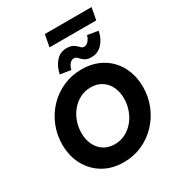

<svg xmlns="http://www.w3.org/2000/svg" viewBox="-247 -1231 1275 1388"><g transform="rotate(-30 390.0 -537.5)"><path d="M376 7.3Q279.3 7.3 206.3 -35.9Q133.3 -79.1 92.8 -154.5Q52.2 -230 52.2 -326.2Q52.2 -407.2 81.8 -480Q111.3 -552.7 164.3 -608.4Q217.3 -664.1 288.6 -696Q359.9 -728 443.8 -728Q518.1 -728 577.6 -703.1Q637.2 -678.2 679.4 -633.3Q721.7 -588.4 744.1 -528.1Q766.6 -467.8 766.6 -396.5Q766.6 -314 736.8 -241Q707 -168 653.8 -112.1Q600.6 -56.2 529.8 -24.4Q459 7.3 376 7.3ZM383.8 -138.2Q433.1 -138.2 473.9 -159.4Q514.6 -180.7 544.2 -216.6Q573.7 -252.4 589.8 -298.1Q606 -343.8 606 -392.6Q606 -447.3 585.7 -490Q565.4 -532.7 527.3 -557.4Q489.3 -582 436 -582Q386.7 -582 345.9 -560.8Q305.2 -539.6 275.4 -503.7Q245.6 -467.8 229.7 -422.4Q213.9 -377 213.9 -328.1Q213.9 -273.9 234.4 -231Q254.9 -188 293 -163.1Q331.1 -138.2 383.8 -138.2ZM378.9 -760.3 290 -774.4Q303.2 -838.4 338.9 -876.5Q374.5 -914.6 425.3 -914.6Q456.1 -914.6 473.9 -906.2Q491.7 -897.9 502.4 -887Q513.2 -876 522 -867.7Q530.8 -859.4 543 -859.4Q564 -859.4 580.8 -878.7Q597.7 -897.9 602.5 -922.4L691.9 -907.7Q679.7 -845.2 642.8 -806.4Q606 -767.6 552.7 -767.6Q523.9 -767.6 506.8 -776.1Q489.7 -784.7 479 -796.1Q468.3 -807.6 459 -816.2Q449.7 -824.7 436 -824.7Q416.5 -824.7 400.9 -806.9Q385.3 -789.1 378.9 -760.3ZM323.7 -981 342.8 -1081.5H732.9L713.9 -981Z"/></g></svg>

Font: Reddit Sans ExtraBold
Style: Italic
Weight: 800
Italic angle: -11.25°
Designer: Stephen Hutchings
Version: Version 1.013